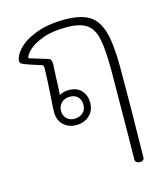

<svg xmlns="http://www.w3.org/2000/svg" viewBox="-128 -693 944 1088"><g transform="rotate(-15 344.0 -149.5)"><path d="M588 -252Q588 -3 584 187L583 273Q583 296 558 296Q546 296 538 290Q530 284 530 273Q530 249 532 133Q535 -149 535 -246Q535 -371 521.5 -434Q508 -497 469 -523.5Q430 -550 351 -550Q268 -550 211.5 -529Q155 -508 127 -480.5Q99 -453 99 -436L210 -402Q226 -397 226 -366L225 -350L222 -291Q220 -224 217 -188Q239 -203 272 -203Q321 -203 346.5 -174Q372 -145 372 -103Q372 -57 341.5 -28.5Q311 0 264 0Q219 0 189.5 -28Q160 -56 160 -104Q160 -122 166 -210Q172 -306 172 -333L173 -356Q173 -375 165 -378L136 -387Q91 -401 67 -410.5Q43 -420 43 -430Q43 -464 78.5 -502.5Q114 -541 184.5 -568Q255 -595 353 -595Q446 -595 496 -564.5Q546 -534 567 -460.5Q588 -387 588 -252ZM200 -100Q200 -72 217.5 -54.5Q235 -37 263 -37Q292 -37 312 -54Q332 -71 332 -102Q332 -131 315 -148Q298 -165 268 -165Q238 -165 219 -146.5Q200 -128 200 -100Z"/></g></svg>

Font: Mali Light
Style: Regular
Weight: 300
Designer: Kitiyaporn Chalermlarp | Katatrad Aksorn Co.,Ltd.
Foundry: Cadson Demak Co.,Ltd.
Version: Version 1.000; ttfautohint (v1.6)